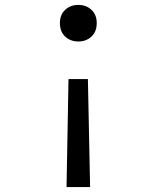

<svg xmlns="http://www.w3.org/2000/svg" viewBox="-20 -546 640 782"><path d="M259 -224H338L347 216H251ZM224 -452Q224 -486 245.5 -506Q267 -526 299 -526Q331 -526 352.5 -506Q374 -486 374 -452Q374 -417 352.5 -397Q331 -377 299 -377Q267 -377 245.5 -397Q224 -417 224 -452Z"/></svg>

Font: Moralerspace Krypton JPDOC
Style: Regular
Weight: 400
Version: v0.0.6; ttfautohint (v1.8.4.7-5d5b-dirty) -l 6 -r 45 -G 200 